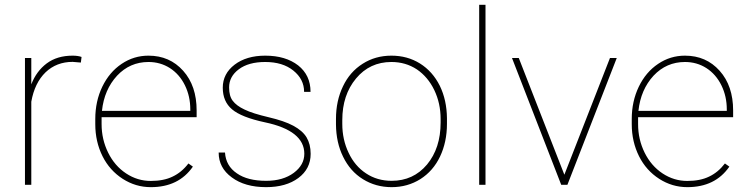

<svg xmlns="http://www.w3.org/2000/svg" viewBox="-20 -770 3114 800"><path d="M319.8 -532.7C319.8 -532.7 319.8 -532.7 319.8 -532.7C310.5 -536.1 297.9 -538.1 282.7 -538.1C282.7 -538.1 282.7 -538.1 282.7 -538.1C239.3 -538.1 203.6 -527.3 174.8 -505.9C146 -484.4 124.5 -455.1 110.4 -418.5C110.4 -418.5 110.4 -528.3 110.4 -528.3C110.4 -528.3 84 -528.3 84 -528.3C84 -528.3 84 0 84 0C84 0 110.4 0 110.4 0C110.4 0 110.4 -346.2 110.4 -346.2C110.4 -346.2 110.4 -346.2 110.4 -346.2C119.6 -398.4 139.6 -439.5 169.9 -468.8C200.2 -497.6 237.8 -512.2 282.7 -512.2C282.7 -512.2 316.9 -509.3 316.9 -509.3C316.9 -509.3 319.8 -532.7 319.8 -532.7Z M608.4 9.8C686 9.8 744.1 -18.6 783.7 -75.7C783.7 -75.7 765.1 -88.9 765.1 -88.9C765.1 -88.9 765.1 -88.9 765.1 -88.9C746.1 -64 724.1 -45.9 699.2 -34.2C674.3 -22 644 -16.1 608.4 -16.1C608.4 -16.1 608.4 -16.1 608.4 -16.1C571.3 -16.1 537.1 -26.4 505.4 -47.4C473.6 -68.4 448.7 -97.2 430.7 -133.8C412.6 -170.4 403.3 -210 403.3 -252.9C403.3 -252.9 403.3 -281.7 403.3 -281.7C403.3 -281.7 799.3 -281.7 799.3 -281.7C799.3 -281.7 799.3 -309.6 799.3 -309.6C799.3 -309.6 799.3 -309.6 799.3 -309.6C799.3 -377.9 780.8 -433.1 743.2 -475.1C705.6 -517.1 657.7 -538.1 598.6 -538.1C598.6 -538.1 598.6 -538.1 598.6 -538.1C558.1 -538.1 521 -526.9 486.8 -503.9C452.6 -481 425.8 -449.2 406.2 -408.7C386.7 -368.2 377 -323.2 377 -274.4C377 -274.4 377 -252.4 377 -252.4C377 -252.4 377 -252.4 377 -252.4C377 -203.6 387.2 -159.2 407.2 -119.1C427.2 -79.1 455.6 -47.9 491.2 -24.9C526.9 -2 565.9 9.8 608.4 9.8C608.4 9.8 608.4 9.8 608.4 9.8ZM598.6 -511.7C631.3 -511.7 661.1 -503.4 688 -486.3C714.4 -469.2 735.4 -445.3 750.5 -414.6C765.6 -383.8 772.9 -350.1 772.9 -314.5C772.9 -314.5 772.9 -308.1 772.9 -308.1C772.9 -308.1 404.8 -308.1 404.8 -308.1C404.8 -308.1 404.8 -308.1 404.8 -308.1C411.1 -367.2 432.1 -416 467.8 -454.6C503.4 -492.7 547.4 -511.7 598.6 -511.7C598.6 -511.7 598.6 -511.7 598.6 -511.7Z M1248 -129.4C1248 -98.1 1233.4 -71.8 1204.1 -49.8C1174.3 -27.8 1136.2 -16.6 1088.9 -16.6C1088.9 -16.6 1088.9 -16.6 1088.9 -16.6C1037.6 -16.6 996.6 -26.9 966.8 -47.9C936.5 -68.4 919.9 -97.2 917.5 -134.3C917.5 -134.3 891.1 -134.3 891.1 -134.3C891.1 -134.3 891.1 -134.3 891.1 -134.3C891.1 -91.8 909.2 -57.6 945.8 -30.8C981.9 -3.9 1029.8 9.8 1088.9 9.8C1088.9 9.8 1088.9 9.8 1088.9 9.8C1144 9.8 1189 -2.9 1223.1 -28.3C1257.3 -53.7 1274.4 -87.4 1274.4 -128.9C1274.4 -128.9 1274.4 -128.9 1274.4 -128.9C1274.4 -155.8 1268.6 -178.7 1257.3 -197.8C1246.1 -216.3 1227.5 -232.4 1202.1 -246.1C1176.8 -259.8 1142.1 -271.5 1098.6 -281.7C1055.2 -292 1022 -302.2 999 -313.5C976.1 -324.2 960 -336.4 949.7 -350.1C939.5 -363.3 934.6 -381.8 934.6 -405.8C934.6 -405.8 934.6 -405.8 934.6 -405.8C934.6 -436 948.2 -461.4 975.1 -481.4C1002 -501.5 1038.6 -511.7 1085 -511.7C1085 -511.7 1085 -511.7 1085 -511.7C1133.3 -511.7 1172.4 -500 1202.1 -476.1C1231.9 -452.1 1247.1 -422.9 1247.1 -387.2C1247.1 -387.2 1273.9 -387.2 1273.9 -387.2C1273.9 -387.2 1273.9 -387.2 1273.9 -387.2C1273.9 -433.6 1256.8 -470.2 1222.2 -497.6C1187.5 -524.4 1142.1 -538.1 1085 -538.1C1085 -538.1 1085 -538.1 1085 -538.1C1032.7 -538.1 990.2 -525.4 957.5 -500.5C924.8 -475.6 908.2 -443.4 908.2 -404.8C908.2 -404.8 908.2 -404.8 908.2 -404.8C908.2 -366.2 920.9 -336.4 946.8 -314.5C972.7 -292.5 1018.1 -274.4 1084 -260.3C1084 -260.3 1084 -260.3 1084 -260.3C1193.4 -237.3 1248 -193.4 1248 -129.4C1248 -129.4 1248 -129.4 1248 -129.4Z M1379.9 -251C1379.9 -251 1379.9 -251 1379.9 -251C1380.4 -201.2 1390.1 -156.2 1409.7 -116.7C1429.2 -76.7 1456.5 -45.4 1492.2 -23.4C1527.3 -1.5 1567.4 9.8 1611.8 9.8C1656.2 9.8 1696.3 -1.5 1731.9 -23.9C1767.1 -46.4 1794.4 -77.6 1813.5 -117.7C1832.5 -157.7 1842.3 -203.1 1842.3 -253.9C1842.3 -253.9 1842.3 -277.3 1842.3 -277.3C1842.3 -277.3 1842.3 -277.3 1842.3 -277.3C1841.8 -327.6 1832 -372.6 1812.5 -412.6C1792.5 -452.6 1765.1 -483.4 1730 -505.4C1694.8 -527.3 1655.3 -538.1 1610.8 -538.1C1610.8 -538.1 1610.8 -538.1 1610.8 -538.1C1566.4 -538.1 1526.4 -526.9 1491.2 -504.4C1455.6 -481.9 1428.2 -450.7 1409.2 -410.6C1389.6 -370.1 1379.9 -324.7 1379.9 -274.4C1379.9 -274.4 1379.9 -251 1379.9 -251ZM1406.2 -269.5C1406.2 -269.5 1406.2 -269.5 1406.2 -269.5C1406.2 -339.4 1425.3 -397 1463.4 -442.9C1501.5 -488.8 1550.8 -511.7 1610.8 -511.7C1610.8 -511.7 1610.8 -511.7 1610.8 -511.7C1650.4 -511.7 1685.5 -501.5 1716.8 -481C1747.6 -460 1772 -431.2 1789.6 -394.5C1807.1 -357.9 1815.9 -317.9 1815.9 -274.4C1815.9 -274.4 1815.9 -259.3 1815.9 -259.3C1815.9 -259.3 1815.9 -259.3 1815.9 -259.3C1815.9 -188 1796.9 -129.9 1759.3 -84.5C1721.2 -39.1 1671.9 -16.6 1611.8 -16.6C1611.8 -16.6 1611.8 -16.6 1611.8 -16.6C1571.8 -16.6 1536.1 -26.9 1505.4 -47.4C1474.1 -67.9 1449.7 -96.7 1432.6 -133.3C1415 -169.9 1406.2 -210 1406.2 -253.9C1406.2 -253.9 1406.2 -269.5 1406.2 -269.5Z M2002.9 -750C2002.9 -750 1976.6 -750 1976.6 -750C1976.6 -750 1976.6 0 1976.6 0C1976.6 0 2002.9 0 2002.9 0C2002.9 0 2002.9 -750 2002.9 -750Z M2141.6 -528.3C2141.6 -528.3 2113.3 -528.3 2113.3 -528.3C2113.3 -528.3 2318.4 0 2318.4 0C2318.4 0 2344.2 0 2344.2 0C2344.2 0 2549.8 -528.3 2549.8 -528.3C2549.8 -528.3 2521.5 -528.3 2521.5 -528.3C2521.5 -528.3 2331.5 -42 2331.5 -42C2331.5 -42 2141.6 -528.3 2141.6 -528.3Z M2843.8 9.8C2921.4 9.8 2979.5 -18.6 3019 -75.7C3019 -75.7 3000.5 -88.9 3000.5 -88.9C3000.5 -88.9 3000.5 -88.9 3000.5 -88.9C2981.4 -64 2959.5 -45.9 2934.6 -34.2C2909.7 -22 2879.4 -16.1 2843.8 -16.1C2843.8 -16.1 2843.8 -16.1 2843.8 -16.1C2806.6 -16.1 2772.5 -26.4 2740.7 -47.4C2709 -68.4 2684.1 -97.2 2666 -133.8C2647.9 -170.4 2638.7 -210 2638.7 -252.9C2638.7 -252.9 2638.7 -281.7 2638.7 -281.7C2638.7 -281.7 3034.7 -281.7 3034.7 -281.7C3034.7 -281.7 3034.7 -309.6 3034.7 -309.6C3034.7 -309.6 3034.7 -309.6 3034.7 -309.6C3034.7 -377.9 3016.1 -433.1 2978.5 -475.1C2940.9 -517.1 2893.1 -538.1 2834 -538.1C2834 -538.1 2834 -538.1 2834 -538.1C2793.5 -538.1 2756.3 -526.9 2722.2 -503.9C2688 -481 2661.1 -449.2 2641.6 -408.7C2622.1 -368.2 2612.3 -323.2 2612.3 -274.4C2612.3 -274.4 2612.3 -252.4 2612.3 -252.4C2612.3 -252.4 2612.3 -252.4 2612.3 -252.4C2612.3 -203.6 2622.6 -159.2 2642.6 -119.1C2662.6 -79.1 2690.9 -47.9 2726.6 -24.9C2762.2 -2 2801.3 9.8 2843.8 9.8C2843.8 9.8 2843.8 9.8 2843.8 9.8ZM2834 -511.7C2866.7 -511.7 2896.5 -503.4 2923.3 -486.3C2949.7 -469.2 2970.7 -445.3 2985.8 -414.6C3001 -383.8 3008.3 -350.1 3008.3 -314.5C3008.3 -314.5 3008.3 -308.1 3008.3 -308.1C3008.3 -308.1 2640.1 -308.1 2640.1 -308.1C2640.1 -308.1 2640.1 -308.1 2640.1 -308.1C2646.5 -367.2 2667.5 -416 2703.1 -454.6C2738.8 -492.7 2782.7 -511.7 2834 -511.7C2834 -511.7 2834 -511.7 2834 -511.7Z"/></svg>

Font: WOX
Style: Regular
Weight: 500
Designer: Google
Foundry: ""
Version: ""